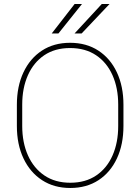

<svg xmlns="http://www.w3.org/2000/svg" viewBox="-20 -936 706 966"><path d="M601.1 -408.7V-302.2Q601.1 -209.5 568.4 -139.2Q535.6 -68.8 475.6 -29.5Q415.5 9.8 333.5 9.8Q252 9.8 191.7 -29.5Q131.3 -68.8 98.1 -139.2Q64.9 -209.5 64.9 -302.2V-408.7Q64.9 -501.5 97.9 -571.8Q130.9 -642.1 190.9 -681.4Q251 -720.7 332.5 -720.7Q414.6 -720.7 474.9 -681.4Q535.2 -642.1 568.1 -571.8Q601.1 -501.5 601.1 -408.7ZM574.7 -302.2V-409.7Q574.7 -493.2 546.1 -557.4Q517.6 -621.6 463.4 -658Q409.2 -694.3 332.5 -694.3Q256.3 -694.3 202.6 -658Q148.9 -621.6 120.4 -557.4Q91.8 -493.2 91.8 -409.7V-302.2Q91.8 -218.8 120.6 -154.3Q149.4 -89.8 203.4 -53.2Q257.3 -16.6 333.5 -16.6Q410.2 -16.6 464.1 -53.2Q518.1 -89.8 546.4 -154.3Q574.7 -218.8 574.7 -302.2ZM355 -767.6 492.2 -916H531.2L390.6 -767.6ZM240.2 -767.6 355.5 -916H392.6L273.9 -767.6Z"/></svg>

Font: Vazirmatn FD Thin
Style: Regular
Weight: 100
Designer: Saber Rastikerdar
Foundry: Saber Rastikerdar
Version: Version 33.003